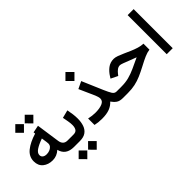

<svg xmlns="http://www.w3.org/2000/svg" viewBox="-25 -1428 2353 2353"><g transform="rotate(-45 1151.0 -251.5)"><path d="M371.1 -706.5 446.3 -631.8 371.1 -556.2 296.9 -631.8ZM208 -706.5 283.2 -631.8 208 -556.2 133.3 -631.8ZM518.6 0Q379.9 0 349.6 -120.1Q293 -67.9 220.2 -67.9Q145 -67.9 95 -108.4Q44.9 -148.9 44.9 -224.1Q44.9 -307.6 113.8 -362.8Q182.6 -418 298.3 -453.1L294.9 -476.6L390.6 -496.1L434.6 -190.4Q439.9 -153.3 460.7 -132.6Q481.4 -111.8 520.5 -111.8H535.6V0ZM327.1 -252.9Q327.1 -267.1 324.2 -283.7L314 -352.1Q237.8 -325.2 193.1 -295.4Q148.4 -265.6 148.4 -229.5Q148.4 -202.6 168 -187.7Q187.5 -172.9 220.2 -172.9Q246.6 -172.9 271 -182.1Q295.4 -191.4 311.3 -209.2Q327.1 -227.1 327.1 -252.9Z M621.1 0H515.1V-111.8H621.1Q664.6 -111.8 680.4 -137.7Q696.3 -163.6 696.3 -203.6Q696.3 -235.8 689.5 -273.7Q682.6 -311.5 675.3 -348.6L778.8 -375Q787.6 -332.5 792.7 -292Q797.9 -251.5 797.9 -213.9Q797.9 -152.3 781.2 -104Q764.6 -55.7 725.8 -27.8Q687 0 621.1 0ZM691.9 70.8 767.1 145.5 691.9 221.2 617.7 145.5ZM528.8 70.8 604 145.5 528.8 221.2 454.1 145.5Z M1094.7 -724.1 1172.9 -646 1094.7 -567.9 1016.6 -646ZM1167.5 -192.4Q1167.5 -205.1 1161.9 -225.1Q1156.2 -245.1 1149.4 -260.7L1058.6 -463.9L1152.3 -508.8L1267.6 -239.7Q1296.4 -172.9 1316.2 -142.3Q1335.9 -111.8 1369.1 -111.8H1389.6V0H1369.1Q1313 0 1282.7 -21Q1252.4 -42 1226.1 -79.6Q1190.4 -39.6 1138.4 -20Q1086.4 -0.5 1009.8 -0.5Q971.7 -0.5 943.4 -3.7Q915 -6.8 887.7 -13.2V-124.5Q917.5 -117.7 946.8 -114.3Q976.1 -110.8 1002.4 -110.8Q1075.7 -110.8 1121.6 -130.1Q1167.5 -149.4 1167.5 -192.4Z M1370.1 -111.8H1453.1Q1523.9 -111.8 1581.8 -127Q1639.6 -142.1 1700.2 -169.7Q1760.7 -197.3 1838.9 -234.4Q1791 -252 1746.8 -269.5Q1702.6 -287.1 1670.4 -299.1Q1638.2 -311 1625.5 -311Q1597.2 -311 1575 -293.9Q1552.7 -276.9 1536.1 -255.4L1517.6 -231.9L1427.7 -275.9L1441.4 -297.9Q1474.6 -352.1 1519.8 -386.2Q1564.9 -420.4 1626 -420.4Q1651.4 -420.4 1686.3 -408Q1721.2 -395.5 1762 -377Q1802.7 -358.4 1846.4 -339.6Q1890.1 -320.8 1933.3 -307.6Q1976.6 -294.4 2016.1 -293.5V-189.5Q1974.6 -184.6 1927.2 -164.1Q1879.9 -143.6 1806.6 -104.5Q1744.1 -71.3 1689.7 -47.9Q1635.3 -24.4 1578.6 -12.2Q1522 0 1451.7 0H1370.1Z M2230.5 -677.7V-0.5H2126.5V-677.7Z"/></g></svg>

Font: Vazirmatn UI Medium
Style: Regular
Weight: 500
Designer: Saber Rastikerdar
Foundry: Saber Rastikerdar
Version: Version 33.003